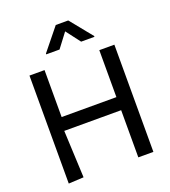

<svg xmlns="http://www.w3.org/2000/svg" viewBox="-171 -1096 1082 1224"><g transform="rotate(-20 370.5 -484.0)"><path d="M185 0 170.5 -320H556.5V0H658.7V-727.3H556.5V-408.7H185V-727.3H82.7V5.3ZM229.4 -817.8H319.6L392.8 -914.4L466.3 -817.8H556.5V-823.2L435 -973H350.5L229.4 -823.2Z"/></g></svg>

Font: Inter 465
Style: Regular
Weight: 400
Designer: Rasmus Andersson
Foundry: rsms
Version: Version 3.019;Glyphs 3.1.2 (3151)